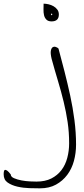

<svg xmlns="http://www.w3.org/2000/svg" viewBox="-239 -652 465 1057"><path d="M-218.8 307.6Q-218.8 297.9 -217.3 291Q-215.8 284.2 -211.4 283.2Q-207 282.2 -199.2 287.6Q-191.4 293 -179.7 308.6Q-179.7 321.3 -161.6 329.1Q-143.6 336.9 -120.1 341.3Q-96.7 345.7 -72.8 346.7Q-48.8 347.7 -38.1 347.7Q9.8 347.7 43.5 330.6Q77.1 313.5 99.1 284.7Q121.1 255.9 131.3 217.3Q141.6 178.7 141.6 136.7Q141.6 76.2 133.3 20Q125 -36.1 111.3 -92.3Q97.7 -148.4 80.1 -206.5Q62.5 -264.6 44.9 -329.1Q38.1 -358.4 41 -373Q43.9 -387.7 51.3 -392.1Q58.6 -396.5 67.9 -393.6Q77.1 -390.6 83 -384.8Q99.6 -323.2 116.2 -258.3Q132.8 -193.4 147.5 -126Q162.1 -58.6 170.9 9.8Q179.7 78.1 179.7 144.5Q179.7 190.4 168 233.9Q156.2 277.3 131.3 310.5Q106.4 343.8 69.3 364.3Q32.2 384.8 -19.5 384.8Q-43 384.8 -77.1 383.8Q-111.3 382.8 -143.1 375.5Q-174.8 368.2 -196.8 353Q-218.8 337.9 -218.8 307.6ZM1 -631.8Q13.7 -631.8 28.3 -628.4Q43 -625 55.7 -617.7Q68.4 -610.4 76.7 -599.1Q85 -587.9 85 -572.3Q85 -534.2 44.9 -534.2Q26.4 -534.2 16.6 -543.9Q6.8 -553.7 3.4 -568.4Q0 -583 0.5 -600.1Q1 -617.2 1 -631.8ZM44.9 -577.1Q42 -577.1 42 -572.8Q42 -568.4 44.9 -568.4Q48.8 -568.4 48.8 -572.8Q48.8 -577.1 44.9 -577.1Z"/></svg>

Font: Annie Use Your Telescope
Style: Regular
Weight: 400
Designer: Kimberly Geswein
Foundry: Kimberly Geswein
Version: Version 1.002 2001